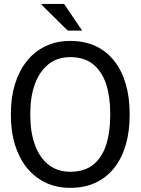

<svg xmlns="http://www.w3.org/2000/svg" viewBox="-20 -925 700 956"><path d="M329.6 10.3Q260.7 10.3 206.1 -16.1Q151.4 -42.5 113 -90.6Q74.7 -138.7 54.4 -204.6Q34.2 -270.5 34.2 -350.1V-360.4Q34.2 -439.5 54.4 -505.6Q74.7 -571.8 113 -620.1Q151.4 -668.5 206.1 -694.8Q260.7 -721.2 329.6 -721.2Q402.3 -721.2 457.5 -694.8Q512.7 -668.5 550 -620.1Q587.4 -571.8 606.4 -505.6Q625.5 -439.5 625.5 -360.4V-350.1Q625.5 -270.5 606.4 -204.6Q587.4 -138.7 550 -90.6Q512.7 -42.5 457.5 -16.1Q402.3 10.3 329.6 10.3ZM329.6 -69.8Q400.4 -69.8 444.1 -105Q487.8 -140.1 508.3 -203.4Q528.8 -266.6 528.8 -350.1V-361.3Q528.8 -444.3 508.1 -507.1Q487.3 -569.8 443.4 -605.2Q399.4 -640.6 329.6 -640.6Q265.6 -640.6 221.2 -605Q176.8 -569.3 153.8 -506.6Q130.9 -443.8 130.9 -361.3V-350.1Q130.9 -267.1 153.8 -203.9Q176.8 -140.6 221.2 -105.2Q265.6 -69.8 329.6 -69.8ZM389.2 -772.5H384.8H317.4L186 -902.3L187 -905.3H299.3Z"/></svg>

Font: Roboto Slab LO
Style: Regular
Weight: 400
Designer: Google
Version: Version 2.000